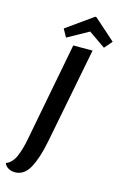

<svg xmlns="http://www.w3.org/2000/svg" viewBox="-207 -922 726 1144"><g transform="rotate(15 156.0 -349.5)"><path d="M8 160Q-14 160 -32 150Q-50 140 -58 121Q-20 106 0 60Q20 14 32 -51L149 -660H268L153 -71Q132 37 98.5 98.5Q65 160 8 160ZM95 -694 68 -743 231 -859H238L370 -742L329 -694L225 -766Z"/></g></svg>

Font: Sansita
Style: Italic
Weight: 400
Italic angle: -11°
Designer: Pablo Cosgaya
Foundry: Omnibus-Type
Version: Version 1.006